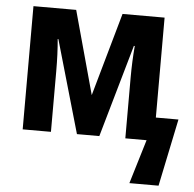

<svg xmlns="http://www.w3.org/2000/svg" viewBox="-52 -598 856 846"><g transform="rotate(5 375.5 -175.0)"><path d="M742 -103H642V-545H456L352 -177L251 -545H62V0H187V-268C187 -319 185 -366 181 -410H184L302 0H401L518 -409H522C518 -363 516 -316 516 -269V0H610L551 195H680Z"/></g></svg>

Font: Noto Sans Display SemiCondensed
Style: Bold
Weight: 700
Width: 4
Designer: Monotype Design Team
Foundry: Monotype Imaging Inc.
Version: Version 1.900